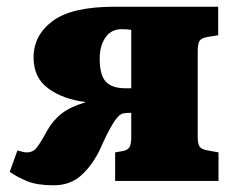

<svg xmlns="http://www.w3.org/2000/svg" viewBox="-20 -539 700 572"><path d="M140 13Q91 13 61.5 1Q32 -11 9 -27L32 -91Q39 -89 46 -87Q53 -85 60 -85Q78 -85 89 -98.5Q100 -112 120 -149Q138 -181 164 -201Q190 -221 234 -234L235 -235Q169 -243 124.5 -275Q80 -307 80 -368Q80 -434 137 -476.5Q194 -519 322 -519H630V-434L599 -429Q580 -426 574.5 -417Q569 -408 569 -386V-132Q569 -111 574.5 -102.5Q580 -94 598 -91L631 -85V0H323V-85L346 -89Q361 -92 366 -101Q371 -110 371 -132V-203Q365 -203 358 -202.5Q351 -202 346 -201Q332 -197 315 -168.5Q298 -140 278 -94Q256 -48 223 -17.5Q190 13 140 13ZM354 -276H371V-450Q361 -452 342 -452Q311 -452 294 -427Q277 -402 277 -365Q277 -315 295.5 -295.5Q314 -276 354 -276Z"/></svg>

Font: Literata 12pt ExtraBold
Style: Regular
Weight: 800
Designer: Latin by Veronika Burian and Jose Scaglione. Greek by Irene Vlachou. Cyrillic by Vera Evstafieva.
Foundry: TypeTogether
Version: Version 3.002